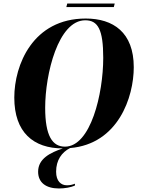

<svg xmlns="http://www.w3.org/2000/svg" viewBox="-20 -830 800 1088"><path d="M356 -790H625L630 -810H361ZM314 238C347 238 380 232 404 222L405 211C389 217 376 220 359 220C326 220 298 197 298 143C298 77 330 33 377 9C650 -14 738 -280 738 -449C738 -647 621 -725 466 -725C166 -725 61 -462 61 -277C61 -80 169 11 336 11C265 35 196 69 196 143C196 205 241 238 314 238ZM348 1C277 1 236 -60 236 -219C236 -411 310 -715 463 -715C535 -715 565 -663 565 -502C565 -299 494 1 348 1Z"/></svg>

Font: Noto Serif Display SemiCondensed ExtraBold
Style: Italic
Weight: 800
Width: 4
Italic angle: -12°
Designer: Monotype Design Team
Foundry: Monotype Imaging Inc.
Version: Version 2.009